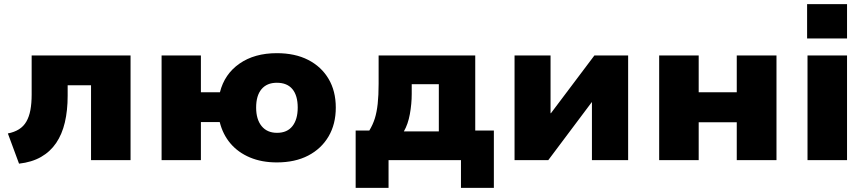

<svg xmlns="http://www.w3.org/2000/svg" viewBox="-20 -774 4190 928"><path d="M72 17 18 -129Q49 -135 71.5 -149Q94 -163 107.5 -186.5Q121 -210 127 -242.5Q133 -275 133 -317V-506H611V0H420V-362H307V-311Q307 -240 293.5 -182.5Q280 -125 251.5 -83Q223 -41 178.5 -15.5Q134 10 72 17Z M1318 11Q1245 11 1188 -13Q1131 -37 1094 -80.5Q1057 -124 1042 -184H951V0H761V-506H951V-328H1043Q1065 -416 1137.5 -466.5Q1210 -517 1318 -517Q1406 -517 1469.5 -484.5Q1533 -452 1568 -393Q1603 -334 1603 -254Q1603 -174 1568 -114.5Q1533 -55 1469.5 -22Q1406 11 1318 11ZM1319 -132Q1368 -132 1393.5 -164.5Q1419 -197 1419 -254Q1419 -312 1393.5 -343Q1368 -374 1318 -374Q1270 -374 1244 -343Q1218 -312 1218 -254Q1218 -197 1244.5 -164.5Q1271 -132 1319 -132Z M1699 134V-143H1765Q1782 -171 1791.5 -201Q1801 -231 1805.5 -272Q1810 -313 1810 -369V-506H2277V-143H2367V134H2208V0H1858V134ZM1932 -139H2101V-367H1970V-320Q1970 -272 1961 -222.5Q1952 -173 1932 -139Z M2467 0V-506H2641V-227H2643L2853 -506H3016V0H2841V-280H2840L2630 0Z M3166 0V-506H3357V-328H3541V-506H3733V0H3541V-183H3357V0Z M3881 -588V-754H4074V-588ZM3883 0V-506H4074V0Z"/></svg>

Font: Nunito Sans 7pt Black
Style: Regular
Weight: 900
Designer: Vernon Adams
Foundry: Vernon Adams
Version: Version 3.101;gftools[0.9.27]